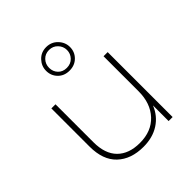

<svg xmlns="http://www.w3.org/2000/svg" viewBox="-209 -933 1085 1085"><g transform="rotate(-45 333.0 -391.0)"><path d="M320 3Q221 3 163 -52Q105 -107 105 -214V-519H138V-216Q138 -123 186 -75Q234 -27 321 -27Q414 -27 468 -85Q522 -143 522 -239V-519H555V0H523V-125Q499 -65 446.5 -31Q394 3 320 3ZM329 -597Q287 -597 260.5 -624Q234 -651 234 -690Q234 -728 261 -756.5Q288 -785 329 -785Q370 -785 397.5 -756.5Q425 -728 425 -690Q425 -651 398 -624Q371 -597 329 -597ZM329 -619Q361 -619 381 -640Q401 -661 401 -690Q401 -719 380.5 -740.5Q360 -762 329 -762Q298 -762 278 -741Q258 -720 258 -690Q258 -660 277.5 -639.5Q297 -619 329 -619Z"/></g></svg>

Font: Montserrat ExtraLight
Style: Regular
Weight: 200
Designer: Julieta Ulanovsky
Foundry: Julieta Ulanovsky
Version: Version 9.000; ttfautohint (v1.8.4.7-5d5b)